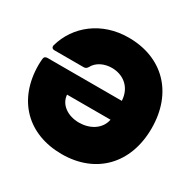

<svg xmlns="http://www.w3.org/2000/svg" viewBox="-163 -882 1042 1048"><g transform="rotate(30 358.0 -358.0)"><path d="M4 -350C4 -129 144 9 357 9C570 9 712 -134 712 -358C712 -583 570 -725 357 -725C187 -725 61 -623 22 -484C19 -470 26 -462 40 -462H224C235 -462 242 -467 248 -477C267 -514 311 -536 360 -536C428 -536 491 -494 496 -407H27C15 -407 7 -401 6 -388C5 -375 4 -362 4 -350ZM220 -287H494C481 -221 418 -187 352 -187C281 -187 224 -227 220 -287Z"/></g></svg>

Font: Malmofest Black-Rounded
Style: Regular
Weight: 800
Designer: Jonny Pinhorn (Poppins), Kolossal
Version: Version 1.004;Glyphs 3.1.2 (3151)